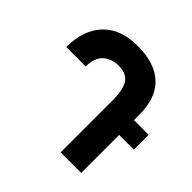

<svg xmlns="http://www.w3.org/2000/svg" viewBox="-203 -1041 1242 1242"><g transform="rotate(45 418.5 -420.0)"><path d="M58.1 -507.8Q58.1 -663.1 141.4 -751.5Q224.6 -839.8 379.9 -839.8Q538.1 -839.8 620.1 -762.2Q702.1 -684.6 702.1 -532.2V-482.9H836.9V-347.2H702.1V0H514.2V-477.1Q514.2 -525.4 506.6 -560.1Q499 -594.7 487.3 -614Q475.6 -633.3 457 -644.5Q438.5 -655.8 421.1 -658.9Q403.8 -662.1 379.9 -662.1Q352.1 -662.1 327.4 -653.8Q302.7 -645.5 281.5 -628.4Q260.3 -611.3 248 -580.3Q235.8 -549.3 235.8 -507.8Z"/></g></svg>

Font: Hussar Preview
Style: Bold
Weight: 700
Foundry: Cannot Into Space Fonts, PlusOne Fonts
Version: Version 2.29RC2 "Millennial"